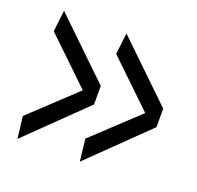

<svg xmlns="http://www.w3.org/2000/svg" viewBox="-96 -627 731 711"><g transform="rotate(20 270.0 -271.5)"><path d="M264 -309V-236L41 -19L31 -106L207 -271L31 -440L41 -524ZM510 -309V-236L287 -19L277 -106L453 -271L277 -440L287 -524Z"/></g></svg>

Font: Georama SemiExpanded
Style: Regular
Weight: 400
Width: 6
Designer: Jean-Baptiste Levee
Foundry: Production Type
Version: Version 1.001